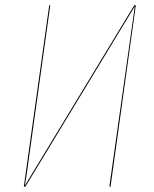

<svg xmlns="http://www.w3.org/2000/svg" viewBox="-20 -700 576 720"><path d="M489.3 -680.2 394.5 0H390.1L477.1 -616.7Q477.5 -618.7 485.4 -676.3L75.2 0H69.3L164.6 -680.2H168.5L80.1 -46.9Q74.2 -8.8 73.2 -3.9L483.4 -680.2Z"/></svg>

Font: Fira Sans Compressed Four
Style: Italic
Weight: 100
Width: 3
Italic angle: -8°
Designer: Carrois Corporate & Edenspiekermann AG
Foundry: Carrois Corporate GbR & Edenspiekermann AG
Version: Version 4.203;PS 004.203;hotconv 1.0.88;makeotf.lib2.5.64775